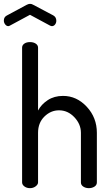

<svg xmlns="http://www.w3.org/2000/svg" viewBox="-55 -979 579 999"><path d="M101 -902 -3 -846Q-8 -843 -12 -843Q-21 -843 -28 -852Q-35 -861 -35 -872Q-35 -890 -20 -898L84 -954Q94 -959 101 -959Q110 -959 118 -954L222 -899Q238 -890 238 -871Q238 -860 231.5 -851.5Q225 -843 215 -843Q213 -843 209 -844Q207 -846 205 -846ZM143 -288V-30Q143 -19 130.5 -9.5Q118 0 101 0Q84 0 72 -9Q60 -18 60 -30V-731Q60 -744 71.5 -752Q83 -760 101 -760Q119 -760 131 -752Q143 -744 143 -731V-404Q160 -436 193.5 -458Q227 -480 273 -480Q344 -480 396.5 -423.5Q449 -367 449 -288V-30Q449 -16 436.5 -8Q424 0 407 0Q391 0 378.5 -8Q366 -16 366 -30V-288Q366 -333 332 -369Q298 -405 252 -405Q209 -405 176 -372.5Q143 -340 143 -288Z"/></svg>

Font: Dosis
Style: Medium
Weight: 500
Designer: Edgar Tolentino, Pablo Impallari, Igino Marini
Foundry: Edgar Tolentino, Pablo Impallari, Igino Marini
Version: Version 1.007